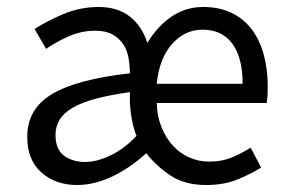

<svg xmlns="http://www.w3.org/2000/svg" viewBox="-20 -518 825 550"><path d="M201 12Q139 12 98.5 -24Q58 -60 58 -126Q58 -206 129 -248.5Q200 -291 352 -308Q352 -331 348 -353Q344 -375 332.5 -392Q321 -409 302 -419.5Q283 -430 253 -430Q213 -430 177 -414Q141 -398 112 -378L79 -435Q113 -457 161 -477.5Q209 -498 263 -498Q317 -498 352 -470.5Q387 -443 402 -395Q431 -443 471.5 -470.5Q512 -498 562 -498Q607 -498 641.5 -482Q676 -466 699.5 -436Q723 -406 735 -363.5Q747 -321 747 -269Q747 -241 744 -223H429Q430 -185 442.5 -154Q455 -123 475 -101Q495 -79 522 -67Q549 -55 580 -55Q615 -55 643 -66.5Q671 -78 698 -95L728 -38Q696 -18 658 -3Q620 12 570 12Q509 12 468 -15.5Q427 -43 399 -79Q349 -34 298.5 -11Q248 12 201 12ZM224 -54Q258 -54 298 -73.5Q338 -93 371 -129Q363 -148 358 -174.5Q353 -201 352 -229V-254Q294 -246 253.5 -235Q213 -224 187.5 -209Q162 -194 150.5 -174.5Q139 -155 139 -132Q139 -90 163.5 -72Q188 -54 224 -54ZM429 -278H675Q675 -353 645.5 -393Q616 -433 560 -433Q509 -433 472.5 -391.5Q436 -350 429 -278Z"/></svg>

Font: Source Sans Pro
Style: Regular
Weight: 400
Designer: Paul D. Hunt
Foundry: Adobe Systems Incorporated
Version: Version 2.021;PS 2.000;hotconv 1.0.86;makeotf.lib2.5.63406